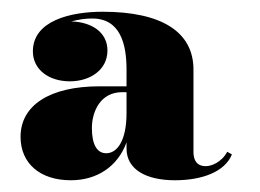

<svg xmlns="http://www.w3.org/2000/svg" viewBox="-20 -783 442 327"><path d="M375 -520 367 -524.5C357 -506 339.5 -500 330.5 -500C315 -500 309.5 -510.5 309.5 -524V-664.5C309.5 -728.5 255.5 -763 155 -763C100.5 -763 36 -748 36 -695.5C36 -665 62.5 -644.5 99 -644.5C133.5 -644.5 163 -664 163 -697C163 -728.5 135.5 -745.5 101.5 -746.5C114 -750 126.5 -751.5 137 -751.5C185 -751.5 195.5 -708 195.5 -664.5V-636H149.5C64.5 -636 15 -603.5 15 -550C15 -504.5 48.5 -476 100.5 -476C145.5 -476 180.5 -499.5 195.5 -540.5V-530C195.5 -494.5 228.5 -476 278 -476C324.5 -476 363 -490.5 375 -520ZM161 -522C144.5 -522 136.5 -538 136.5 -565C136.5 -591.5 150 -626 188 -626H195.5V-590.5C195.5 -541.5 178.5 -522 161 -522Z"/></svg>

Font: Bodoni* 11pt Fatface
Style: Regular
Weight: 900
Version: Version 2.3